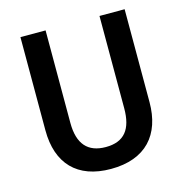

<svg xmlns="http://www.w3.org/2000/svg" viewBox="-107 -813 884 922"><g transform="rotate(-15 335.0 -352.0)"><path d="M594 -252V-714H469V-255C469 -152 429 -98 336 -98C247 -98 201 -149 201 -254V-714H76V-251C76 -85 166 10 333 10C507 10 594 -91 594 -252Z"/></g></svg>

Font: Noto Sans Thai Looped SemiCondensed SemiBold
Style: Regular
Weight: 600
Width: 4
Designer: Sasikarn Vongin, Ben Mitchell
Foundry: The Fontpad Ltd
Version: Version 1.001